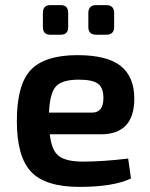

<svg xmlns="http://www.w3.org/2000/svg" viewBox="-20 -720 588 752"><path d="M177 -584Q148 -584 148 -614V-669Q148 -700 177 -700H218Q247 -700 247 -669V-614Q247 -584 218 -584ZM357 -584Q326 -584 326 -614V-669Q326 -700 357 -700H396Q427 -700 427 -669V-614Q427 -584 396 -584ZM306 -87Q381 -87 482 -99L493 -21Q424 12 291 12Q158 12 102 -47Q46 -106 46 -246Q46 -389 101 -446.5Q156 -504 283 -504Q400 -504 453 -461.5Q506 -419 506 -334Q506 -194 375 -194H175Q182 -130 211 -108.5Q240 -87 306 -87ZM288 -408Q223 -408 199 -381.5Q175 -355 172 -279H341Q385 -279 385 -336Q385 -376 364 -392Q343 -408 288 -408Z"/></svg>

Font: Exo 2 Semi Bold
Style: Regular
Weight: 600
Designer: Natanael Gama
Version: Version 1.001;PS 001.001;hotconv 1.0.88;makeotf.lib2.5.64775